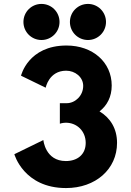

<svg xmlns="http://www.w3.org/2000/svg" viewBox="-20 -959 670 979"><path d="M213 -511.8C213 -511.8 229.2 -598.5 317.5 -598.5C362.6 -598.5 404.2 -566.2 404.2 -521.2C404.2 -470.2 362.6 -432.8 320.1 -432.8H285.2V-328.2C285.2 -328.2 298.8 -333.3 315.8 -333.3C372 -333.3 417 -290.8 417 -230.5C417 -171 374.5 -137.8 315.8 -137.8C210.5 -137.8 201.1 -244.9 201.1 -244.9L53.2 -172.7C53.2 -172.7 100.8 -0.1 316.7 -0.1C467.2 -0.1 576.8 -96.2 576.8 -230.5C576.8 -304.4 542 -358 487.5 -391.1C525.8 -420.9 549.6 -465.1 549.6 -522.9C549.6 -641.9 452.7 -726.9 319.2 -726.9C122.9 -726.9 87.2 -573 87.2 -573ZM428.5 -939C377.5 -939 336.5 -898 336.5 -847C336.5 -796 377.5 -755 428.5 -755C479.5 -755 520.5 -796 520.5 -847C520.5 -898 479.5 -939 428.5 -939ZM191.5 -939C140.5 -939 99.5 -898 99.5 -847C99.5 -796 140.5 -755 191.5 -755C242.5 -755 283.5 -796 283.5 -847C283.5 -898 242.5 -939 191.5 -939Z"/></svg>

Font: Sztylet
Style: Bd
Weight: 700
Foundry: Cannot Into Space Fonts, PlusOne Fonts
Version: Version 0.12